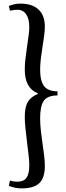

<svg xmlns="http://www.w3.org/2000/svg" viewBox="-20 -848 367 1062"><path d="M35 151 29 180C41 184.7 52.5 188.2 63.5 190.5C74.5 192.8 86.7 194 100 194C144.7 194 177.2 184.3 197.5 165C217.8 145.7 228 114 228 70C228 52 226.7 32.3 224 11C221.3 -10.3 218.3 -32.5 215 -55.5C211.7 -78.5 208.7 -101.8 206 -125.5C203.3 -149.2 202 -172 202 -194C202 -240 209 -272.5 223 -291.5C237 -310.5 262 -320 298 -320V-343C263.3 -343 238.7 -352.5 224 -371.5C209.3 -390.5 202 -421 202 -463C202 -481.7 203.3 -501.8 206 -523.5C208.7 -545.2 211.7 -566.7 215 -588C218.3 -609.3 221.3 -629.7 224 -649C226.7 -668.3 228 -685.7 228 -701C228 -742.3 216.3 -773.8 193 -795.5C169.7 -817.2 136.3 -828 93 -828C81 -828 69.8 -826.8 59.5 -824.5C49.2 -822.2 39 -819 29 -815L35 -789C46.3 -791 54.7 -792.3 60 -793C65.3 -793.7 70.7 -794 76 -794C97.3 -794 113.7 -785.5 125 -768.5C136.3 -751.5 142 -728.3 142 -699C142 -685 140.7 -668.5 138 -649.5C135.3 -630.5 132.5 -610.3 129.5 -589C126.5 -567.7 123.7 -546.2 121 -524.5C118.3 -502.8 117 -482.7 117 -464C117 -394.7 141 -350.7 189 -332V-328C163.7 -318 145.3 -303.5 134 -284.5C122.7 -265.5 117 -238 117 -202C117 -182.7 118.3 -160.7 121 -136C123.7 -111.3 126.5 -86.7 129.5 -62C132.5 -37.3 135.3 -13.7 138 9C140.7 31.7 142 50.3 142 65C142 97.7 136.8 121.2 126.5 135.5C116.2 149.8 99.3 157 76 157C61.3 157 47.7 155 35 151Z"/></svg>

Font: Libre Caslon Text
Style: Regular
Weight: 400
Designer: Pablo Impallari, Rodrigo Fuenzalida
Foundry: Pablo Impallari, Rodrigo Fuenzalida
Version: Version 1.000; ttfautohint (v0.93) -l 8 -r 50 -G 200 -x 14 -